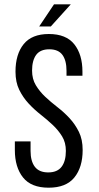

<svg xmlns="http://www.w3.org/2000/svg" viewBox="-20 -865 458 892"><path d="M309 -845H231L162 -742H216ZM207 -707C154.3 -707 115.3 -691.3 90 -660C64.7 -628.7 52 -586 52 -532C52 -499.3 57.8 -471.2 69.5 -447.5C81.2 -423.8 95.7 -402.7 113 -384C130.3 -365.3 149 -348.2 169 -332.5C189 -316.8 207.7 -300.8 225 -284.5C242.3 -268.2 256.8 -250.5 268.5 -231.5C280.2 -212.5 286 -190 286 -164C286 -132 279.3 -107.3 266 -90C252.7 -72.7 232 -64 204 -64C176 -64 155.3 -72.7 142 -90C128.7 -107.3 122 -132 122 -164V-208H49V-168C49 -114.7 61.7 -72.2 87 -40.5C112.3 -8.8 152 7 206 7C260 7 299.8 -8.8 325.5 -40.5C351.2 -72.2 364 -114.7 364 -168C364 -200.7 358.2 -228.8 346.5 -252.5C334.8 -276.2 320.3 -297.3 303 -316C285.7 -334.7 266.8 -351.8 246.5 -367.5C226.2 -383.2 207.3 -399.2 190 -415.5C172.7 -431.8 158.2 -449.7 146.5 -469C134.8 -488.3 129 -511 129 -537C129 -568.3 135.3 -592.7 148 -610C160.7 -627.3 181 -636 209 -636C237 -636 257.3 -627.3 270 -610C282.7 -592.7 289 -568 289 -536V-513H363V-532C363 -585.3 350.3 -627.8 325 -659.5C299.7 -691.2 260.3 -707 207 -707Z"/></svg>

Font: Bebas Neue Regular two
Style: Regular2
Weight: 400
Designer: Ryoichi Tsunekawa & LGV (GE)
Foundry: Free Software Foundation, Inc.
Version: Version 1.003 August 13, 2016